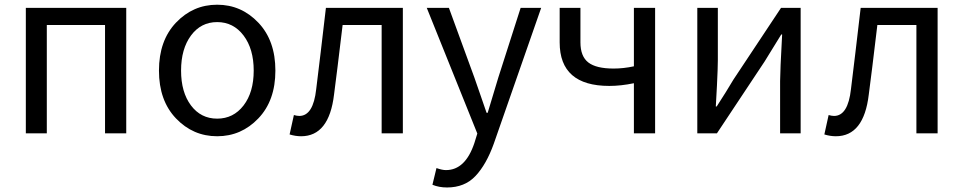

<svg xmlns="http://www.w3.org/2000/svg" viewBox="-20 -577 4169 831"><path d="M91.8 0V-543H526.4V0H434.6V-468.8H182.6V0Z M1098.1 -64.5Q1024.4 12.7 919.9 12.7Q815.4 12.7 741.7 -64.5Q668 -141.6 668 -271.5Q668 -401.4 741.7 -479Q815.4 -556.6 919.9 -556.6Q1024.4 -556.6 1098.1 -479Q1171.9 -401.4 1171.9 -271.5Q1171.9 -141.6 1098.1 -64.5ZM806.6 -120.6Q849.6 -63.5 919.9 -63.5Q990.2 -63.5 1034.2 -120.6Q1078.1 -177.7 1078.1 -271.5Q1078.1 -365.2 1034.2 -423.3Q990.2 -481.4 919.9 -481.4Q849.6 -481.4 806.6 -423.3Q763.7 -365.2 763.7 -271.5Q763.7 -177.7 806.6 -120.6Z M1283.2 12.7Q1258.8 12.7 1233.4 4.9L1252 -79.1Q1265.6 -75.2 1275.4 -75.2Q1335.9 -75.2 1348.6 -191.4Q1366.2 -333 1390.6 -543H1723.6V0H1631.8V-468.8H1462.9Q1437.5 -255.9 1425.8 -168Q1404.3 12.7 1283.2 12.7Z M1915 234.4Q1879.9 234.4 1851.6 222.7L1869.1 150.4Q1893.6 159.2 1910.2 159.2Q1994.1 159.2 2033.2 42L2045.9 1L1827.1 -543H1922.9L2033.2 -241.2Q2042 -215.8 2060.5 -162.6Q2079.1 -109.4 2085.9 -88.9H2090.8Q2127 -209 2136.7 -241.2L2233.4 -543H2322.3L2117.2 44.9Q2085 134.8 2038.1 184.6Q1991.2 234.4 1915 234.4Z M2723.6 0V-216.8Q2667 -205.1 2617.2 -205.1Q2402.3 -205.1 2402.3 -393.6V-543H2492.2V-393.6Q2492.2 -333 2526.4 -306.6Q2560.5 -280.3 2635.7 -280.3Q2678.7 -280.3 2723.6 -290V-543H2815.4V0Z M2998 0V-543H3086.9V-316.4Q3086.9 -283.2 3083 -205.6Q3079.1 -127.9 3078.1 -116.2H3082Q3125 -182.6 3154.3 -232.4L3360.4 -543H3445.3V0H3356.4V-226.6Q3356.4 -267.6 3365.2 -427.7H3361.3Q3309.6 -344.7 3289.1 -310.5L3083 0Z M3597.7 12.7Q3573.2 12.7 3547.9 4.9L3566.4 -79.1Q3580.1 -75.2 3589.8 -75.2Q3650.4 -75.2 3663.1 -191.4Q3680.7 -333 3705.1 -543H4038.1V0H3946.3V-468.8H3777.3Q3752 -255.9 3740.2 -168Q3718.8 12.7 3597.7 12.7Z"/></svg>

Font: Gen Shin Gothic Regular
Style: Regular
Weight: 400
Designer: [Source Han Sans]
Ryoko NISHIZUKA  (kana & ideographs); Paul D. Hunt (Latin, Greek & Cyrillic); Wenlong ZHANG  (bopomofo
Version: Version 1.002.20150607